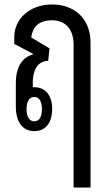

<svg xmlns="http://www.w3.org/2000/svg" viewBox="-20 -581 494 861"><path d="M310 260H386V-389C386 -504 307 -561 214 -561C112 -561 44 -495 44 -415V-384L129 -339V-337C89 -328 51 -291 51 -209V-103C51 -33 82 7 134 7C185 7 214 -31 214 -93C214 -153 183 -190 134 -190C132 -190 129 -190 127 -190V-209C127 -279 158 -308 196 -308L202 -364L120 -413C127 -465 159 -490 213 -490C273 -490 310 -451 310 -380ZM134 -37C110 -37 99 -60 99 -92C99 -124 110 -146 134 -146C158 -146 168 -123 168 -92C168 -60 158 -37 134 -37Z"/></svg>

Font: Noto Sans Thai Looped ExtraCondensed
Style: Regular
Weight: 400
Width: 2
Designer: Sasikarn Vongin, Ben Mitchell
Foundry: The Fontpad Ltd
Version: Version 1.001